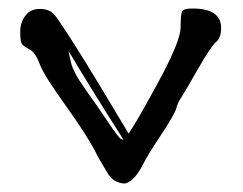

<svg xmlns="http://www.w3.org/2000/svg" viewBox="-20 -432 568 449"><path d="M140.1 -313C181.8 -243.3 224.8 -174 269 -105C268.7 -105 266.8 -105.6 263.4 -106.7C260 -107.8 250.1 -120.7 233.6 -145.3C217.2 -169.8 199.2 -195.8 179.7 -223.1C160.2 -250.5 148.8 -271.7 145.8 -286.9C142.7 -302 140.8 -310.7 140.1 -313ZM429.7 -412.1C416.3 -412.1 408.4 -409.9 406 -405.5C403.6 -401.1 402.3 -388.5 402.3 -367.7C402.3 -346.8 385.3 -304.9 351.1 -241.7C316.9 -178.5 293.5 -137.9 280.8 -119.6C230.6 -203.9 191.1 -269.1 162.1 -315.2C133.1 -361.2 114.8 -388.8 107.2 -397.7C99.5 -406.7 88.2 -411.1 73.2 -411.1C58.3 -411.1 46.9 -405.8 39.1 -395C31.2 -384.3 27.3 -371.9 27.3 -357.9C27.3 -343.9 28.4 -334.8 30.5 -330.6C32.6 -326.3 38.5 -321.9 48.1 -317.1C57.7 -312.4 65.8 -301 72.5 -283C79.2 -264.9 100 -231.6 135 -183.1C170 -134.6 195 -94.7 210 -63.5L233.9 -23.4C240.1 -15 246.6 -9.4 253.4 -6.8C260.3 -4.2 266.2 -2.9 271.2 -2.9C276.3 -2.9 282.8 -6.5 290.8 -13.7C298.7 -20.8 306.4 -31.7 313.7 -46.4C321 -61 335.3 -84.3 356.4 -116.2C377.6 -148.1 389.5 -168.8 392.1 -178.2C394.7 -187.7 398 -195.3 402.1 -201.2C406.2 -207 419 -228.9 440.7 -266.8C462.3 -304.8 477.1 -327 485.1 -333.5C493.1 -340 497.1 -351.1 497.1 -366.7C497.1 -397 474.6 -412.1 429.7 -412.1Z"/></svg>

Font: Drukaatie burti
Style: Regular
Weight: 400
Version: Version 0.14.4